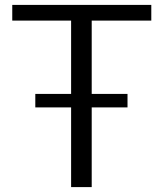

<svg xmlns="http://www.w3.org/2000/svg" viewBox="-20 -763 665 783"><path d="M270 0V-325H124V-380H270V-679H30V-743H597V-679H354V-380H500V-325H354V0Z"/></svg>

Font: Merriweather Sans Light
Style: Regular
Weight: 300
Designer: Eben Sorkin
Foundry: Eben Sorkin
Version: Version 2.001; ttfautohint (v1.8.3)